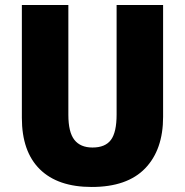

<svg xmlns="http://www.w3.org/2000/svg" viewBox="-20 -734 735 764"><path d="M629 -269Q629 -138 557.5 -64Q486 10 345 10Q210 10 138.5 -60.5Q67 -131 67 -265V-714H252V-277Q252 -208 276 -177.5Q300 -147 348 -147Q399 -147 421.5 -177.5Q444 -208 444 -278V-714H629Z"/></svg>

Font: Noto Sans Myanmar SemiCondensed Black
Style: Regular
Weight: 900
Width: 4
Designer: Monotype Design Team
Foundry: Monotype Imaging Inc.
Version: Version 2.107; ttfautohint (v1.8.4.7-5d5b)